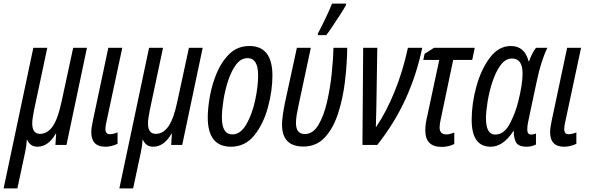

<svg xmlns="http://www.w3.org/2000/svg" viewBox="-72 -800 3264 1060"><path d="M-52 240H24L67 39Q75 2 76 -28H78Q95 10 135 10Q194 10 236 -62H238L234 0H295L408 -536H332L269 -244Q249 -147 220 -104Q191 -61 149 -61Q106 -61 106 -119Q106 -134 109 -152Q112 -170 116 -192L189 -536H112Z M509 10Q543 10 577 -6V-69Q552 -59 534 -59Q510 -59 510 -88Q510 -105 516 -129L603 -536H526L441 -135Q432 -92 432 -71Q432 10 509 10Z M587 240H663L706 39Q714 2 715 -28H717Q734 10 774 10Q833 10 875 -62H877L873 0H934L1047 -536H971L908 -244Q888 -147 859 -104Q830 -61 788 -61Q745 -61 745 -119Q745 -134 748 -152Q751 -170 755 -192L828 -536H751Z M1203 10Q1282 10 1332.5 -53.5Q1383 -117 1407.5 -208.5Q1432 -300 1432 -382Q1432 -546 1305 -546Q1241 -546 1197 -504.5Q1153 -463 1126 -400Q1099 -337 1087 -270Q1075 -203 1075 -152Q1075 10 1203 10ZM1211 -58Q1153 -58 1153 -151Q1153 -191 1161.5 -246Q1170 -301 1187.5 -354.5Q1205 -408 1231.5 -443.5Q1258 -479 1295 -479Q1353 -479 1353 -384Q1353 -322 1336.5 -245.5Q1320 -169 1288 -113.5Q1256 -58 1211 -58Z M1603 9Q1675 9 1721.5 -41.5Q1768 -92 1794.5 -173.5Q1821 -255 1832.5 -350.5Q1844 -446 1845 -536H1769Q1768 -476 1759.5 -395Q1751 -314 1733.5 -237.5Q1716 -161 1686 -110.5Q1656 -60 1611 -60Q1562 -60 1562 -121Q1562 -143 1566.5 -168.5Q1571 -194 1577 -222L1644 -536H1567L1501 -232Q1494 -197 1489.5 -165.5Q1485 -134 1485 -112Q1485 9 1603 9ZM1682 -606H1729Q1742 -622 1764 -655Q1786 -688 1807 -720.5Q1828 -753 1837 -770L1839 -780H1761Q1750 -751 1725 -698.5Q1700 -646 1684 -617Z M1929 0H2011Q2106 -120 2167 -253.5Q2228 -387 2259 -536H2180Q2153 -409 2106.5 -294.5Q2060 -180 2003 -97Q2004 -126 2004.5 -157Q2005 -188 2006 -220L2011 -536H1933Z M2366 11Q2405 11 2436 -5V-68Q2425 -64 2414 -61Q2403 -58 2392 -58Q2355 -58 2355 -97Q2355 -116 2363 -150L2430 -469H2535L2549 -536H2324L2272 -503L2265 -469H2353L2287 -160Q2276 -115 2276 -80Q2276 11 2366 11Z M2637 10Q2706 10 2762 -76H2765Q2763 -48 2774.5 -19Q2786 10 2836 10Q2863 10 2887 -2V-63Q2873 -57 2861 -57Q2839 -57 2839 -84Q2839 -109 2847 -143L2891 -350Q2915 -465 2950 -536H2887Q2865 -508 2849 -462H2846Q2825 -546 2748 -546Q2681 -546 2632.5 -481.5Q2584 -417 2558 -322.5Q2532 -228 2532 -138Q2532 10 2637 10ZM2662 -57Q2611 -57 2611 -147Q2611 -184 2620 -239.5Q2629 -295 2647 -349.5Q2665 -404 2692 -440.5Q2719 -477 2754 -477Q2813 -477 2813 -395Q2813 -334 2789 -239Q2774 -177 2742.5 -117Q2711 -57 2662 -57Z M3042 10Q3076 10 3110 -6V-69Q3085 -59 3067 -59Q3043 -59 3043 -88Q3043 -105 3049 -129L3136 -536H3059L2974 -135Q2965 -92 2965 -71Q2965 10 3042 10Z"/></svg>

Font: Noto Sans UI Condensed
Style: Italic
Weight: 400
Width: 3
Italic angle: -12°
Designer: Monotype Design Team
Foundry: Monotype Imaging Inc.
Version: Version 1.901